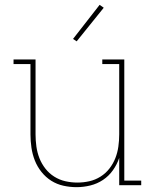

<svg xmlns="http://www.w3.org/2000/svg" viewBox="-20 -766 640 794"><path d="M297 8Q269 8 242 2Q215 -4 192 -18.5Q169 -33 151.5 -55Q134 -77 124 -102.5Q114 -128 110 -155.5Q106 -183 106 -210V-501H36V-520H127V-210Q127 -185 130.5 -160Q134 -135 143 -112Q152 -89 167.5 -69Q183 -49 204.5 -35.5Q226 -22 250.5 -16.5Q275 -11 300 -11Q325 -11 349.5 -16.5Q374 -22 395.5 -35.5Q417 -49 432.5 -69Q448 -89 457 -112Q466 -135 469.5 -160Q473 -185 473 -210V-501H403V-520H494V-19H564V0H473V-113Q464 -86 447 -62Q430 -38 406 -22Q382 -6 353.5 1Q325 8 297 8ZM297 -595 282 -605 392 -746 409 -734Z"/></svg>

Font: Iosevka HT Thin Extended
Style: Regular
Weight: 100
Width: 7
Monospace: yes
Designer: Belleve Invis
Foundry: Belleve Invis
Version: Version 32.3.0; ttfautohint (v1.8.4)